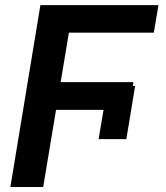

<svg xmlns="http://www.w3.org/2000/svg" viewBox="-20 -748 662 768"><path d="M520.5 -404.3 485.4 -191.4H374.5L410.2 -404.3ZM273.9 -727.5 152.8 0H21.5L141.6 -727.5ZM513.7 -419.4 495.1 -308.6H170.4L188.5 -419.4ZM613.8 -727.5 595.2 -617.2H224.6L243.2 -727.5Z"/></svg>

Font: Inter Tight SemiBold
Style: Italic
Weight: 600
Italic angle: -9.39999°
Designer: Rasmus Andersson
Foundry: rsms
Version: Version 3.004